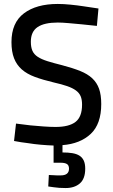

<svg xmlns="http://www.w3.org/2000/svg" viewBox="-20 -726 572 971"><path d="M411 127Q411 178 384 201.5Q357 225 312 225Q295 225 280 224Q265 223 252 221Q237 219 224 217L227 159Q237 160 248 160Q257 161 267.5 161Q278 161 287 161Q329 161 329 127Q329 110 318.5 103.5Q308 97 287 97H251V10Q222 9 187 6Q152 3 122 -2Q87 -6 51 -13L61 -101Q98 -96 134 -92Q165 -89 199.5 -86.5Q234 -84 261 -84Q329 -84 362 -109.5Q395 -135 395 -197Q395 -222 388 -239Q381 -256 364 -268.5Q347 -281 319.5 -290.5Q292 -300 252 -309Q197 -322 156.5 -337Q116 -352 90 -375Q64 -398 51 -431.5Q38 -465 38 -513Q38 -611 101 -658.5Q164 -706 272 -706Q301 -706 336.5 -702.5Q372 -699 404 -694Q441 -689 478 -683L470 -595Q430 -599 393 -603Q361 -606 327.5 -609Q294 -612 272 -612Q204 -612 170 -589Q136 -566 136 -515Q136 -487 144 -469Q152 -451 171 -438.5Q190 -426 220.5 -416.5Q251 -407 295 -396Q348 -382 385.5 -367Q423 -352 446.5 -330Q470 -308 481 -277Q492 -246 492 -200Q492 -99 439 -49Q386 1 296 8V45Q324 45 345.5 48.5Q367 52 381.5 61Q396 70 403.5 86Q411 102 411 127Z"/></svg>

Font: Panefresco 600wt
Style: Regular
Weight: 600
Designer: Campivisivi
Foundry: Campivisivi & Chank Co
Version: Version 1.001